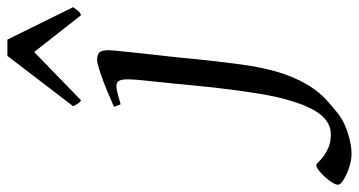

<svg xmlns="http://www.w3.org/2000/svg" viewBox="-438 -495 988 529"><g transform="rotate(-90 56.5 -230.0)"><path d="M183.1 -424.8Q183.1 -419.4 181.9 -406Q180.7 -392.6 178.7 -374.5Q176.8 -356.4 174.6 -335.7Q172.4 -314.9 170.2 -295.2Q168 -275.4 166 -258.5Q164.1 -241.7 163.1 -231Q161.1 -213.9 159.2 -192.1Q157.2 -170.4 154.3 -145Q151.4 -119.6 147.9 -91.1Q144.5 -62.5 139.6 -32.2Q129.9 24.9 115.5 63.7Q101.1 102.5 84 129.2Q66.9 155.8 47.6 173.6Q28.3 191.4 8.3 207Q-4.9 217.3 -20.5 224.4Q-36.1 231.4 -51.3 235.8Q-66.4 240.2 -79.6 242.2Q-92.8 244.1 -101.6 244.1Q-115.2 244.1 -130.4 240.2Q-145.5 236.3 -158.2 230.5Q-170.9 224.6 -179.2 218.3Q-187.5 211.9 -187.5 207Q-187.5 200.7 -181.2 190.4Q-174.8 180.2 -166 170.7Q-157.2 161.1 -148.2 154.1Q-139.2 147 -134.3 147Q-130.4 147 -124.5 153.3Q-118.7 159.7 -108.9 167Q-99.1 174.3 -84.5 180.7Q-69.8 187 -48.3 187Q-6.8 187 20 136.7Q46.9 86.4 62.5 -5.4Q68.4 -41.5 72.8 -74.2Q77.1 -106.9 80.3 -134.8Q83.5 -162.6 85.4 -184.3Q87.4 -206.1 88.9 -220.2Q89.4 -228 90.8 -241Q92.3 -253.9 93.8 -268.8Q95.2 -283.7 96.9 -299.6Q98.6 -315.4 100.1 -329.6Q101.6 -343.8 102.3 -354.7Q103 -365.7 103 -371.1Q103 -382.3 101.6 -388.9Q100.1 -395.5 97.4 -398.7Q94.7 -401.9 91.1 -402.8Q87.4 -403.8 83 -403.8Q78.6 -403.8 70.6 -402.1Q62.5 -400.4 54.2 -397.9Q44.9 -395.5 34.2 -392.1L26.9 -410.2Q47.4 -419.4 67.9 -428Q88.4 -436.5 106 -442.9Q123.5 -449.2 136.7 -453.1Q149.9 -457 155.8 -457Q169.4 -457 176.3 -451.2Q183.1 -445.3 183.1 -424.8ZM301.8 -522.9Q294.9 -513.2 291.3 -508.8Q287.6 -504.4 279.8 -501L178.2 -630.4L44.9 -501Q40.5 -503.9 37.1 -508.5Q33.7 -513.2 28.8 -522.9L167.5 -704.1H212.4Z"/></g></svg>

Font: Gentium Plus Eur
Style: Italic
Weight: 400
Italic angle: -8°
Designer: J. Victor Gaultney, Annie Olsen, Iska Routamaa, Becca Hirsbrunner
Foundry: SIL International
Version: Version 5.000